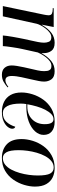

<svg xmlns="http://www.w3.org/2000/svg" viewBox="694 -1280 596 2024"><g transform="rotate(90 992.0 -268.0)"><path d="M768 10Q720 10 695 -18.5Q670 -47 670 -92Q670 -117 675 -148Q680 -179 689 -222L709 -310Q714 -330 722 -367Q730 -404 730 -435Q730 -450 727.5 -468Q725 -486 713.5 -499Q702 -512 674 -512Q649 -512 626 -495.5Q603 -479 584 -454.5Q565 -430 552 -406.5Q539 -383 533 -369L496 -202Q492 -185 487 -157Q482 -129 477.5 -97.5Q473 -66 469.5 -39.5Q466 -13 466 0H354Q355 -14 358.5 -41.5Q362 -69 368 -102.5Q374 -136 380 -168Q386 -200 391 -223L410 -310Q416 -335 423 -371Q430 -407 430 -435Q430 -463 419.5 -487Q409 -511 373 -511Q347 -511 323 -493Q299 -475 279 -448.5Q259 -422 246 -396Q233 -370 230 -355L152 0H44L135 -436Q141 -467 141 -482Q141 -509 122.5 -517.5Q104 -526 76 -526H65L67 -536H265L240 -411H242Q283 -480 328 -513Q373 -546 431 -546Q491 -546 515.5 -512.5Q540 -479 540 -434Q540 -428 539.5 -421.5Q539 -415 539 -409H541Q581 -477 625 -511.5Q669 -546 730 -546Q791 -546 815.5 -513Q840 -480 840 -435Q840 -410 834 -379.5Q828 -349 822 -323L794 -197Q788 -170 784.5 -143.5Q781 -117 781 -95Q781 -27 826 -27Q844 -27 861.5 -36Q879 -45 895 -58L901 -50Q877 -29 844.5 -9.5Q812 10 768 10Z M1158 10Q1100 10 1054 -12.5Q1008 -35 981.5 -81Q955 -127 955 -197Q955 -251 973.5 -311.5Q992 -372 1030 -425.5Q1068 -479 1126 -512.5Q1184 -546 1263 -546Q1329 -546 1365.5 -515.5Q1402 -485 1402 -430Q1402 -381 1364.5 -339.5Q1327 -298 1261 -273Q1195 -248 1112 -248H1077Q1072 -218 1072 -188Q1072 -96 1097.5 -48Q1123 0 1171 0Q1229 0 1263.5 -36.5Q1298 -73 1316 -131Q1337 -125 1337 -98Q1337 -77 1318 -52Q1299 -27 1259.5 -8.5Q1220 10 1158 10ZM1103 -258Q1187 -258 1238 -309Q1289 -360 1289 -442Q1289 -534 1236 -534Q1207 -534 1182.5 -510.5Q1158 -487 1137.5 -447.5Q1117 -408 1102.5 -358.5Q1088 -309 1079 -258Z M1644 10Q1556 10 1501 -41.5Q1446 -93 1446 -198Q1446 -254 1464.5 -314.5Q1483 -375 1520.5 -427.5Q1558 -480 1616 -513Q1674 -546 1752 -546Q1806 -546 1850 -525Q1894 -504 1920.5 -458Q1947 -412 1947 -338Q1947 -285 1929 -224.5Q1911 -164 1874 -110.5Q1837 -57 1780 -23.5Q1723 10 1644 10ZM1646 0Q1685 0 1715.5 -24Q1746 -48 1767.5 -88.5Q1789 -129 1803 -177.5Q1817 -226 1823.5 -275.5Q1830 -325 1830 -368Q1830 -461 1809.5 -498.5Q1789 -536 1746 -536Q1708 -536 1678 -511.5Q1648 -487 1626 -446.5Q1604 -406 1590 -357.5Q1576 -309 1569.5 -259.5Q1563 -210 1563 -168Q1563 -76 1585 -38Q1607 0 1646 0Z"/></g></svg>

Font: Noto Serif Display Medium
Style: Italic
Weight: 500
Italic angle: -12°
Designer: Monotype Design Team
Foundry: Monotype Imaging Inc.
Version: Version 2.009